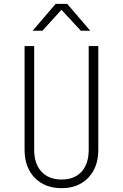

<svg xmlns="http://www.w3.org/2000/svg" viewBox="-20 -970 640 1000"><path d="M301 10Q213 10 160.5 -44.5Q108 -99 108 -190V-730H158V-190Q158 -117 196 -76Q234 -35 301 -35Q368 -35 405 -76Q442 -117 442 -190V-730H492V-190Q492 -99 440 -44.5Q388 10 301 10ZM150 -810 270 -950H330L450 -810H401L300 -919L201 -810Z"/></svg>

Font: JetBrains Mono NL Thin
Style: Regular
Weight: 100
Monospace: yes
Designer: Philipp Nurullin, Konstantin Bulenkov
Foundry: JetBrains
Version: Version 2.305; ttfautohint (v1.8.4.7-5d5b)